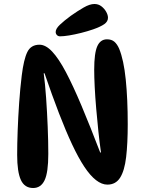

<svg xmlns="http://www.w3.org/2000/svg" viewBox="-20 -935 726 962"><path d="M178 -711Q209 -711 241.5 -676.5Q274 -642 310 -574Q346 -506 388.5 -405Q431 -304 482 -171H486Q479 -219 473 -276Q467 -333 462 -391Q457 -449 454.5 -499.5Q452 -550 452 -586Q452 -669 467.5 -703.5Q483 -738 516 -738Q539 -738 553 -726Q567 -714 577 -691Q600 -635 610 -537Q620 -439 620 -313Q620 -216 612 -148Q604 -80 582 -45Q560 -10 518 -10Q490 -10 461 -32.5Q432 -55 402.5 -99.5Q373 -144 341.5 -211Q310 -278 275.5 -367.5Q241 -457 203 -568H199Q206 -516 211 -445Q216 -374 219 -300Q222 -226 222 -164Q222 -71 203.5 -32Q185 7 146 7Q103 7 84.5 -33.5Q66 -74 66 -159Q66 -212 68.5 -280Q71 -348 76 -420Q81 -492 89 -557Q99 -638 117 -674.5Q135 -711 178 -711ZM259 -775Q259 -791 280 -811Q301 -831 335 -856Q369 -880 399.5 -897.5Q430 -915 453 -915Q473 -915 488 -903.5Q503 -892 512 -876Q521 -860 521 -846Q521 -827 502.5 -814Q484 -801 447 -788Q418 -778 386 -770Q354 -762 326.5 -757.5Q299 -753 281 -753Q271 -753 265 -759.5Q259 -766 259 -775Z"/></svg>

Font: DynaPuff
Style: Regular
Weight: 400
Designer: Toshi Omagari, Jennifer Daniel
Foundry: Google Fonts
Version: Version 2.000